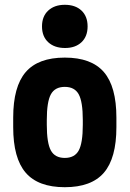

<svg xmlns="http://www.w3.org/2000/svg" viewBox="-20 -770 540 800"><path d="M250 10Q139 10 87 -50.5Q35 -111 35 -240V-280Q35 -409 87 -469.5Q139 -530 250 -530Q361 -530 413 -469.5Q465 -409 465 -280V-240Q465 -111 413 -50.5Q361 10 250 10ZM250 -112Q291 -112 308 -143Q325 -174 325 -250V-270Q325 -346 308 -377Q291 -408 250 -408Q209 -408 192 -377Q175 -346 175 -270V-250Q175 -174 192 -143Q209 -112 250 -112ZM251 -570Q207 -570 181 -594Q155 -618 155 -660Q155 -702 181 -726Q207 -750 250 -750Q294 -750 319.5 -726Q345 -702 345 -660Q345 -618 319.5 -594Q294 -570 251 -570Z"/></svg>

Font: M PLUS Code Latin
Style: Bold
Weight: 700
Designer: Coji Morishita
Foundry: UNDERFOREST DESIGN
Version: Version 1.002; ttfautohint (v1.8.3)